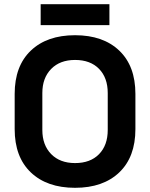

<svg xmlns="http://www.w3.org/2000/svg" viewBox="-20 -882 716 916"><path d="M50 -266V-434Q50 -567 127 -640.5Q204 -714 338 -714Q472 -714 549 -640.5Q626 -567 626 -434V-266Q626 -133 549 -59.5Q472 14 338 14Q204 14 127 -59.5Q50 -133 50 -266ZM338 -104Q411 -104 452.5 -146.5Q494 -189 494 -262V-438Q494 -511 452.5 -553.5Q411 -596 338 -596Q266 -596 224 -553Q182 -510 182 -438V-262Q182 -190 224 -147Q266 -104 338 -104ZM502 -762H174V-862H502Z"/></svg>

Font: Rootstock Sans Headline
Style: Bold
Weight: 700
Designer: Florian Karsten
Foundry: Florian Karsten
Version: Version 2.000;FEAKit 1.0